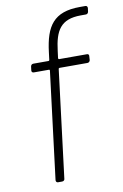

<svg xmlns="http://www.w3.org/2000/svg" viewBox="-81 -748 508 796"><g transform="rotate(-10 172.5 -350.0)"><path d="M311 -665H332C338 -665 342 -669 343 -675L345 -690C345 -696 342 -700 336 -700H313C202 -700 167 -645 154 -538L150 -506C150 -504 148 -502 146 -502H82C76 -502 72 -498 71 -492L69 -476C68 -470 72 -466 78 -466H142C144 -466 145 -464 145 -462L89 -10C89 -4 92 0 98 0H115C121 0 126 -4 126 -10L182 -462C182 -464 184 -466 186 -466H304C309 -466 314 -470 315 -476L316 -492C317 -498 314 -502 308 -502H191C189 -502 187 -504 187 -506L191 -537C201 -620 225 -665 311 -665Z"/></g></svg>

Font: Barlow ExtraLight
Style: Italic
Weight: 275
Italic angle: -7°
Designer: Jeremy Tribby
Foundry: Tribby Type
Version: Version 1.422;hotconv 1.0.109;makeotfexe 2.5.65596